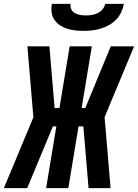

<svg xmlns="http://www.w3.org/2000/svg" viewBox="-53 -975 715 995"><path d="M-33 0 120 -367 89 -735H203L230 -415H255L308 -735H423L370 -415H389L521 -735H642L489 -368L520 0H406L379 -320H354L301 0H186L239 -320H221L88 0ZM379 -815Q357 -815 335.5 -817.5Q314 -820 294 -826.5Q274 -833 257 -844.5Q240 -856 228.5 -873Q217 -890 214.5 -911.5Q212 -933 216 -955H313Q310 -940 316.5 -927Q323 -914 335.5 -907Q348 -900 362.5 -897.5Q377 -895 392 -895Q407 -895 422.5 -897.5Q438 -900 453 -907Q468 -914 478.5 -927Q489 -940 492 -955H589Q585 -933 575 -911.5Q565 -890 548.5 -873Q532 -856 511 -844.5Q490 -833 468 -826.5Q446 -820 423.5 -817.5Q401 -815 379 -815Z"/></svg>

Font: Iosevka SS04 XBd Ex
Style: Italic
Weight: 800
Width: 7
Italic angle: -9°
Monospace: yes
Designer: Belleve Invis
Foundry: Belleve Invis
Version: Version 19.0.0; ttfautohint (v1.8.4)